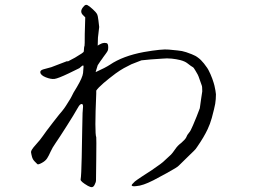

<svg xmlns="http://www.w3.org/2000/svg" viewBox="-20 -733 1040 786"><path d="M519 26Q521 31 537 29Q552 28 569 22Q584 17 608 5Q626 -4 662 -24Q708 -49 713 -56L759 -101Q777 -118 781 -123Q783 -125 788 -133Q815 -172 830 -204Q840 -225 847 -250Q858 -291 861 -308Q864 -327 864 -347Q863 -360 858 -382Q856 -391 849 -411Q841 -432 836 -441Q831 -453 815 -473Q802 -489 792 -496Q781 -505 765 -511Q740 -521 725 -524Q715 -526 671 -530Q644 -533 569 -520Q483 -504 430 -468Q412 -456 372 -438Q372 -439 372 -440Q379 -464 380 -466Q386 -475 392 -484Q395 -488 398 -492Q400 -494 402 -498Q406 -504 413 -513Q419 -521 421 -525.5Q423 -530 423 -538Q423 -546 422 -549.5Q421 -553 418 -556Q418 -556 412 -557Q408 -558 404 -557Q397 -556 394 -554Q381 -548 380 -546Q381 -578 381 -579L386 -622V-623Q385 -630 383 -649Q381 -668 377 -676Q374 -682 360 -695Q346 -708 338 -712Q330 -716 323 -707Q305 -688 318 -673L329 -662L327 -594Q327 -546 326 -545Q324 -543 323 -522Q323 -518 287 -497Q244 -473 258 -484Q258 -484 190 -458Q181 -455 157 -449Q144 -445 145 -437Q146 -425 167.5 -416.5Q189 -408 203.5 -410Q218 -412 261 -432.5Q304 -453 305 -454Q306 -455 312 -460Q317 -465 320 -465Q322 -465 322 -460Q321 -453 320 -434Q318 -416 295 -377Q278 -350 273 -338Q268 -328 262.5 -320Q257 -312 250 -300Q243 -289 234 -278Q228 -272 197 -232Q166 -192 156 -177Q146 -162 126 -140Q106 -118 107 -110Q108 -102 111 -91Q114 -80 122 -72Q130 -64 133 -61Q136 -58 151 -66Q166 -74 173 -85Q180 -96 187 -112Q194 -128 208 -148Q222 -168 254 -218.5Q286 -269 294 -284Q304 -303 310 -306Q320 -311 320 -297L318 -270Q318 -259 317.5 -246.5Q317 -234 316.5 -199.5Q316 -165 314.5 -89.5Q313 -14 310 2Q309 10 340 28Q351 34 357 33Q363 32 367 24Q373 13 373 5L374 -81Q375 -168 374 -171Q367 -189 374 -350Q374 -356 374 -362Q381 -373 404 -393Q425 -411 453 -432Q471 -445 487 -454L518 -470Q555 -485 559 -486Q593 -490 645 -493Q663 -495 683 -493Q702 -491 718 -487Q737 -482 747 -474Q765 -460 768 -459Q773 -457 780 -444Q791 -427 795 -414Q805 -384 806 -383Q808 -379 808 -359Q808 -356 803 -326Q798 -291 798 -290Q793 -278 785 -256Q772 -226 770 -220Q760 -196 754 -190Q746 -181 742 -170Q738 -162 722 -148Q707 -137 697 -122Q686 -106 680 -100Q660 -82 654 -76Q645 -66 602 -37Q591 -30 559 -9Q538 5 532 10Q518 23 519 26Z"/></svg>

Font: ToneOZ-Pinyin-Tsuipita-TC
Style: Regular
Weight: 400
Designer: ÂÆ£ÂøóÂáåJeffrey Xuan(jeffreyx@gmail.com, ToneOZ.com) ÈòøÂù§(cjkFonts)
Foundry: ToneOZ
Version: Version 0.24071